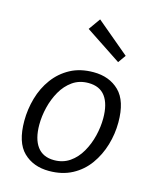

<svg xmlns="http://www.w3.org/2000/svg" viewBox="-120 -889 797 980"><g transform="rotate(15 278.0 -398.5)"><path d="M324 -537Q408 -537 460 -486Q512 -435 512 -322Q512 -261 494.5 -202Q477 -143 442.5 -95Q408 -47 355.5 -19Q303 9 233 9Q150 9 98 -41.5Q46 -92 46 -206Q46 -267 63 -326.5Q80 -386 115 -433.5Q150 -481 202 -509Q254 -537 324 -537ZM313 -477Q265 -477 229.5 -452Q194 -427 171 -386.5Q148 -346 136.5 -299Q125 -252 125 -207Q125 -132 155 -91.5Q185 -51 244 -51Q291 -51 326.5 -75.5Q362 -100 385.5 -141Q409 -182 420.5 -229.5Q432 -277 432 -322Q432 -397 402.5 -437Q373 -477 313 -477ZM286 -806 460 -660 431 -619 242 -744Z"/></g></svg>

Font: Bitter
Style: Italic
Weight: 400
Italic angle: -9°
Designer: Sol Matas, and Bitter project Authors
Foundry: Sol Matas
Version: Version 2.001